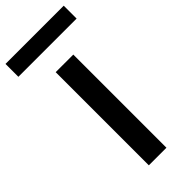

<svg xmlns="http://www.w3.org/2000/svg" viewBox="-354 -914 962 962"><g transform="rotate(-45 126.5 -433.5)"><path d="M68.1 0V-660H192.8V0ZM-80.5 -775.8V-867.1H332.1V-775.8Z"/></g></svg>

Font: Panamera Thin
Style: Regular
Weight: 100
Designer: Bastien Sozeau
Foundry: NBR — Bastien Sozeau
Version: Version 3.003;gftools[0.9.33]